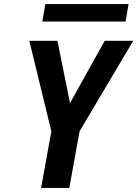

<svg xmlns="http://www.w3.org/2000/svg" viewBox="-20 -926 676 946"><path d="M233 -279 124.5 -725H263L325 -418L496 -725H636.5L372 -279L321.5 0H182.5ZM203.5 -906H613.5L598.5 -820H188.5Z"/></svg>

Font: JuliaMono
Style: Bold Italic
Weight: 700
Italic angle: -9°
Monospace: yes
Designer: cormullion
Foundry: corm
Version: Version 0.057; ttfautohint (v1.8.4)